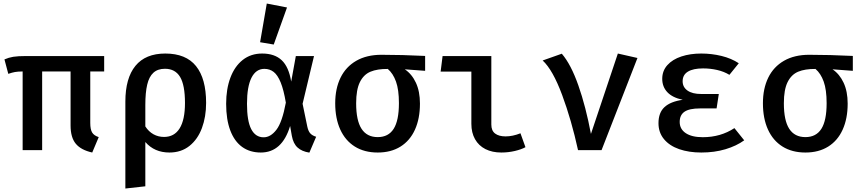

<svg xmlns="http://www.w3.org/2000/svg" viewBox="-20 -864 4963 1105"><path d="M579.5 -452.8H499.5V-156.4Q499.5 -119 510.3 -101.3Q521 -83.6 548.2 -74.9L510.8 13.8Q446.2 -0.5 416.2 -36.7Q386.2 -72.8 386.2 -142.1V-452.8H222.6V0H110.3V-452.8Q81.5 -452.3 65.9 -449.5Q50.3 -446.7 27.7 -439L5.6 -522.1Q29.7 -532.8 56.4 -537.2Q83.1 -541.5 131.3 -541.5H579.5Z M1166.2 -271.8Q1166.2 -191.8 1142.1 -126.9Q1117.9 -62.1 1070.3 -24.1Q1022.6 13.8 954.9 13.8Q868.7 13.8 816.4 -46.7V208.2L701.5 221V-279Q701.5 -414.4 759.5 -485.1Q817.4 -555.9 931.3 -555.9Q1050.3 -555.9 1108.2 -483.6Q1166.2 -411.3 1166.2 -271.8ZM816.4 -260V-136.4Q835.4 -106.7 863.1 -91.3Q890.8 -75.9 924.1 -75.9Q983.1 -75.9 1013.8 -125.1Q1044.6 -174.4 1044.6 -271.3Q1044.6 -374.4 1016.4 -421.3Q988.2 -468.2 929.2 -468.2Q887.7 -468.2 862.8 -445.4Q837.9 -422.6 827.2 -376.9Q816.4 -331.3 816.4 -260Z M1655.9 -394.4 1682.6 -541.5H1787.2L1721.5 -266.7L1748.7 -134.9Q1754.4 -108.7 1765.9 -96.2Q1777.4 -83.6 1799.5 -76.9L1760.5 14.4Q1717.4 7.7 1692.6 -14.9Q1667.7 -37.4 1659.5 -82.6L1649.7 -139Q1603.6 13.8 1481 13.8Q1418.5 13.8 1373.8 -18.2Q1329.2 -50.3 1305.4 -113.1Q1281.5 -175.9 1281.5 -266.7Q1281.5 -351.3 1305.9 -416.7Q1330.3 -482.1 1376.9 -519Q1423.6 -555.9 1488.7 -555.9Q1560.5 -555.9 1601.3 -517.4Q1642.1 -479 1655.9 -394.4ZM1401.5 -266.7Q1401.5 -167.7 1425.9 -120.8Q1450.3 -73.8 1497.4 -73.8Q1537.4 -73.8 1570.8 -117.2Q1604.1 -160.5 1625.1 -273.3Q1612.8 -346.7 1595.4 -389.5Q1577.9 -432.3 1555.1 -450Q1532.3 -467.7 1501.5 -467.7Q1453.3 -467.7 1427.4 -416.7Q1401.5 -365.6 1401.5 -266.7ZM1476.9 -621 1515.4 -843.6 1631.8 -821 1555.4 -607.7Z M2426.7 -456.4 2309.7 -465.1Q2350.3 -437.9 2373.6 -387.9Q2396.9 -337.9 2396.9 -267.7Q2396.9 -181.5 2368.2 -117.9Q2339.5 -54.4 2284.9 -20.3Q2230.3 13.8 2153.8 13.8Q2076.9 13.8 2022.1 -20.5Q1967.2 -54.9 1938.2 -118.7Q1909.2 -182.6 1909.2 -269.7Q1909.2 -354.4 1940 -417.2Q1970.8 -480 2030.8 -514.4Q2090.8 -548.7 2175.4 -548.7Q2293.3 -548.7 2426.7 -542.1ZM2275.9 -270.3Q2275.9 -347.7 2259 -394.6Q2242.1 -441.5 2211.8 -467.2Q2151.3 -467.7 2112.1 -451.3Q2072.8 -434.9 2051.3 -391.5Q2029.7 -348.2 2029.7 -269.7Q2029.7 -170.3 2060.8 -122.6Q2091.8 -74.9 2153.8 -74.9Q2215.4 -74.9 2245.6 -122.6Q2275.9 -170.3 2275.9 -270.3Z M2692.8 -451.8H2515.9L2527.2 -541.5H2807.7V-147.2Q2807.7 -111.8 2829.5 -95.4Q2851.3 -79 2889.7 -79Q2930.3 -79 2975.4 -96.9L3004.1 -16.9Q2981 -4.1 2943.1 4.9Q2905.1 13.8 2865.1 13.8Q2812.8 13.8 2773.8 -5.9Q2734.9 -25.6 2713.8 -63.1Q2692.8 -100.5 2692.8 -151.3Z M3306.7 0Q3269.2 -171.8 3215.4 -316.9Q3161.5 -462.1 3103.1 -515.9L3213.3 -554.9Q3266.2 -493.3 3308.7 -372.1Q3351.3 -250.8 3381 -93.3L3535.9 -555.9L3648.7 -530.3L3442.1 0Z M4008.7 -240Q3947.2 -240 3919.5 -221Q3891.8 -202.1 3891.8 -162.1Q3891.8 -121 3926.7 -97.7Q3961.5 -74.4 4024.6 -74.4Q4127.2 -74.4 4206.7 -126.7L4263.1 -56.4Q4218.5 -24.1 4155.1 -5.1Q4091.8 13.8 4016.4 13.8Q3944.6 13.8 3888.7 -5.6Q3832.8 -25.1 3801.3 -63.3Q3769.7 -101.5 3769.7 -154.9Q3769.7 -215.4 3804.1 -247.4Q3838.5 -279.5 3909.2 -289.7Q3850.3 -302.1 3820.8 -333.3Q3791.3 -364.6 3791.3 -410.3Q3791.3 -456.4 3820.8 -489.2Q3850.3 -522.1 3901.3 -539Q3952.3 -555.9 4015.9 -555.9Q4075.4 -555.9 4132.3 -542.1Q4189.2 -528.2 4231.8 -500L4177.9 -433.3Q4146.7 -452.3 4107.4 -461.3Q4068.2 -470.3 4026.2 -470.3Q3969.7 -470.3 3939.2 -451.8Q3908.7 -433.3 3908.7 -396.4Q3908.7 -362.6 3936.7 -342.8Q3964.6 -323.1 4014.9 -323.1H4116.9L4104.1 -240Z M4888.2 -456.4 4771.3 -465.1Q4811.8 -437.9 4835.1 -387.9Q4858.5 -337.9 4858.5 -267.7Q4858.5 -181.5 4829.7 -117.9Q4801 -54.4 4746.4 -20.3Q4691.8 13.8 4615.4 13.8Q4538.5 13.8 4483.6 -20.5Q4428.7 -54.9 4399.7 -118.7Q4370.8 -182.6 4370.8 -269.7Q4370.8 -354.4 4401.5 -417.2Q4432.3 -480 4492.3 -514.4Q4552.3 -548.7 4636.9 -548.7Q4754.9 -548.7 4888.2 -542.1ZM4737.4 -270.3Q4737.4 -347.7 4720.5 -394.6Q4703.6 -441.5 4673.3 -467.2Q4612.8 -467.7 4573.6 -451.3Q4534.4 -434.9 4512.8 -391.5Q4491.3 -348.2 4491.3 -269.7Q4491.3 -170.3 4522.3 -122.6Q4553.3 -74.9 4615.4 -74.9Q4676.9 -74.9 4707.2 -122.6Q4737.4 -170.3 4737.4 -270.3Z"/></svg>

Font: Fira Code Fixed Medium
Style: Regular
Weight: 500
Monospace: yes
Designer: Carrois Corporate, Edenspiekermann AG, Nikita Prokopov
Foundry: Carrois Corporate, Edenspiekermann AG, Nikita Prokopov
Version: Version 5.002